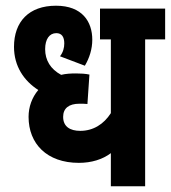

<svg xmlns="http://www.w3.org/2000/svg" viewBox="-20 -652 598 672"><path d="M558 -514V-622H330V-514H368V-256C343 -217 306 -194 261 -194C225 -194 201 -209 201 -243C201 -273 221 -289 258 -289C268 -289 276 -289 286 -288L293 -391C279 -394 263 -395 246 -395C228 -395 210 -394 194 -390C157 -410 138 -441 138 -480C138 -515 153 -536 177 -536C196 -536 205 -523 205 -500C205 -485 201 -469 190 -455L277 -422C293 -449 303 -480 303 -513C303 -576 268 -632 176 -632C81 -632 29 -576 29 -488C29 -420 64 -369 114 -337C92 -311 80 -278 80 -243C80 -149 144 -82 256 -82C300 -82 339 -94 368 -116V0H488V-514Z"/></svg>

Font: Noto Sans Devanagari ExtraCondensed
Style: Bold
Weight: 700
Width: 2
Designer: Jelle Bosma - Monotype Design Team
Foundry: Monotype Imaging Inc.
Version: Version 2.004